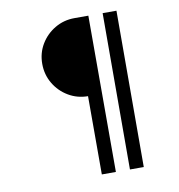

<svg xmlns="http://www.w3.org/2000/svg" viewBox="-77 -737 753 807"><g transform="rotate(-10 300.0 -333.5)"><path d="M353 -667V0H293V-667ZM473 -667 472 0H413L414 -667ZM294 -334Q248 -334 210 -356.5Q172 -379 149.5 -417Q127 -455 127 -501Q127 -547 149.5 -584.5Q172 -622 210 -644.5Q248 -667 294 -667Z"/></g></svg>

Font: Epunda Slab Light
Style: Regular
Weight: 300
Designer: Simon Atzbach
Foundry: typofactur
Version: Version 1.102